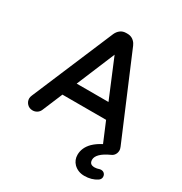

<svg xmlns="http://www.w3.org/2000/svg" viewBox="-205 -847 1140 1205"><g transform="rotate(30 364.5 -244.0)"><path d="M476.6 116.2Q476.6 64.5 518.6 22.5Q543.9 -2 582 -21.5L522.5 -163.1H206.1L145.5 -18.6Q138.7 -2 124.5 7.3Q110.4 16.6 92.8 16.6Q68.4 16.6 52.7 0Q37.1 -16.6 37.1 -39.1Q37.1 -48.8 43 -62.5L292 -651.4Q301.8 -672.9 318.8 -685.5Q335.9 -698.2 359.4 -698.2H369.1Q406.2 -698.2 428.7 -666Q432.6 -659.2 436.5 -651.4L685.5 -62.5Q691.4 -47.9 691.4 -39.1Q691.4 -14.6 675.8 1Q668.9 7.8 659.2 11.7Q614.3 32.2 592.8 53.7Q571.3 75.2 571.3 96.7Q571.3 114.3 580.1 123Q588.9 131.8 609.4 131.8Q624 131.8 643.6 125L651.4 124H652.3Q667 124 676.3 133.3Q685.5 142.6 685.5 157.2Q685.5 169.9 675.8 179.7L669.9 184.6Q631.8 210 579.1 210Q533.2 210 502 179.7Q476.6 153.3 476.6 116.2ZM479.5 -267.6 364.3 -543.9 249 -267.6Z"/></g></svg>

Font: FakePearl
Style: SemiBold
Weight: 400
Version: Version 1.2